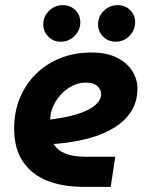

<svg xmlns="http://www.w3.org/2000/svg" viewBox="-20 -726 568 746"><path d="M303 0Q225 0 164.5 -23.5Q104 -47 69.5 -97.5Q35 -148 35 -227Q35 -292 57.5 -346Q80 -400 120.5 -439.5Q161 -479 215.5 -500.5Q270 -522 334 -522Q395 -522 434.5 -502Q474 -482 494 -450Q514 -418 514 -382Q514 -332 490.5 -294.5Q467 -257 425.5 -231Q384 -205 328 -189.5Q272 -174 207 -168Q200 -167 196 -167Q192 -167 188 -167Q203 -142 233.5 -129.5Q264 -117 313 -117H428L410 0ZM175 -262Q177 -262 179.5 -262Q182 -262 186 -263Q243 -271 279.5 -282.5Q316 -294 336.5 -307.5Q357 -321 365 -334.5Q373 -348 373 -360Q373 -378 358.5 -391.5Q344 -405 314 -405Q277 -405 245.5 -383.5Q214 -362 195 -329.5Q176 -297 175 -264Q175 -263 175 -263Q175 -263 175 -262ZM429 -564Q400 -564 380.5 -584Q361 -604 361 -631Q361 -662 383.5 -684Q406 -706 437 -706Q466 -706 485.5 -687Q505 -668 505 -639Q505 -609 483 -586.5Q461 -564 429 -564ZM216 -564Q187 -564 167.5 -584Q148 -604 148 -631Q148 -662 170.5 -684Q193 -706 224 -706Q253 -706 272.5 -687Q292 -668 292 -639Q292 -609 270 -586.5Q248 -564 216 -564Z"/></svg>

Font: MuseoModerno Thin SemiBold
Style: Italic
Weight: 600
Italic angle: -9°
Version: Version 1.003